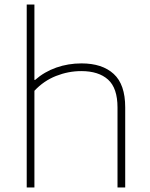

<svg xmlns="http://www.w3.org/2000/svg" viewBox="-20 -828 662 848"><path d="M98 -808H132V-475H135Q176 -511 228.5 -529.5Q281 -548 340 -548Q431.5 -548 482.2 -501.5Q533 -455 533 -354V0H499V-353Q499 -439 457.2 -476.5Q415.5 -514 339 -514Q282 -514 227.5 -492.5Q173 -471 132 -427V0H98Z"/></svg>

Font: Encode Sans Expanded Thin
Style: Regular
Weight: 250
Width: 7
Designer: Multiple Designers
Foundry: Impallari Type
Version: Version 2.000